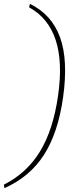

<svg xmlns="http://www.w3.org/2000/svg" viewBox="-40 -810 412 995"><path d="M111 -772 115 -790Q228 -735 271 -617Q314 -499 287 -306Q261 -121 187.5 -7Q114 107 -17 165L-20 147Q99 87 167.5 -25.5Q236 -138 261 -315Q311 -662 111 -772Z"/></svg>

Font: Exo 2.0 Thin
Style: Italic
Weight: 250
Italic angle: -8°
Designer: Natanael Gama
Version: Version 1.001;PS 001.001;hotconv 1.0.70;makeotf.lib2.5.58329